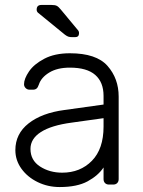

<svg xmlns="http://www.w3.org/2000/svg" viewBox="-20 -745 576 775"><path d="M398 -69Q376 -36 333.5 -13Q291 10 221 10Q173 10 132 -10Q91 -30 66.5 -64Q42 -98 42 -139Q42 -205 95.5 -247Q149 -289 240 -301L398 -323V-358Q398 -413 364.5 -442.5Q331 -472 262 -472Q211 -472 178.5 -452Q146 -432 137 -404Q133 -392 127.5 -387.5Q122 -383 113 -383H99Q90 -383 83.5 -389.5Q77 -396 77 -405Q77 -427 97 -456.5Q117 -486 159 -508Q201 -530 262 -530Q369 -530 414 -479Q459 -428 459 -355V-22Q459 -12 453 -6Q447 0 437 0H420Q410 0 404 -6Q398 -12 398 -22ZM398 -268 269 -250Q187 -239 145 -212Q103 -185 103 -144Q103 -98 141.5 -73Q180 -48 231 -48Q304 -48 351 -96Q398 -144 398 -234ZM299 -611Q299 -595 283 -595H273Q262 -595 256 -597Q250 -599 242 -605L133 -694Q128 -699 128 -706Q128 -725 147 -725H188Q202 -725 209 -721.5Q216 -718 225 -707L294 -624Q299 -619 299 -611Z"/></svg>

Font: Rubik
Style: Regular
Weight: 300
Designer: Hubert & Fischer
Foundry: Hubert & Fischer
Version: Version 1.100